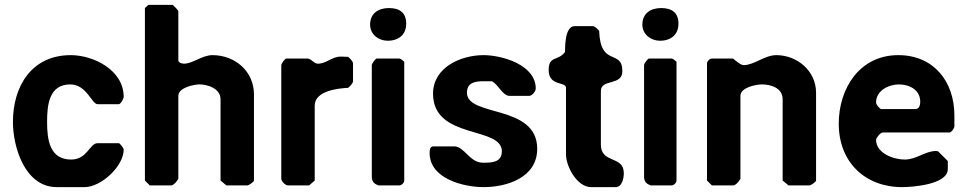

<svg xmlns="http://www.w3.org/2000/svg" viewBox="-20 -760 3965 787"><path d="M33 -260C33 -159 81 7 213 7H327C394 7 487 -78 487 -147C487 -152 472 -173 467 -173H380C347 -173 338 -106 272 -106C184 -106 173 -186 173 -260C173 -330 181 -414 268 -414C335 -414 356 -333 380 -333H467C475 -333 487 -356 487 -363C487 -473 363 -534 270 -534C110 -534 33 -407 33 -260Z M688 -740H588L574 -727V-20L594 0H681C688 0 697 -8 701 -13C704 -17 711 -26 711 -27V-367C711 -401 775 -414 798 -414C830 -414 884 -398 884 -353V-20L908 0H994C1000 0 1021 -15 1021 -20V-373C1021 -469 942 -534 851 -534C808 -534 771 -499 734 -499C726 -499 711 -503 711 -513V-713C711 -719 691 -737 688 -740Z M1283 -499C1266 -499 1256 -520 1240 -520H1153C1148 -520 1133 -499 1133 -493V-27C1133 -17 1150 0 1160 0H1247L1270 -20V-327C1270 -389 1369 -398 1407 -400C1412 -404 1427 -418 1427 -427V-500C1427 -509 1412 -523 1407 -527C1402 -527 1381 -528 1377 -528C1340 -528 1318 -499 1283 -499Z M1617 -520H1524C1519 -520 1504 -499 1504 -493V-33C1504 -24 1509 -12 1517 -7C1520 -5 1530 0 1531 0H1617C1626 0 1637 -11 1637 -20V-507C1634 -510 1622 -520 1617 -520ZM1497 -659C1497 -619 1532 -593 1569 -593C1614 -593 1645 -618 1645 -663C1645 -709 1617 -727 1574 -727C1532 -727 1497 -706 1497 -659Z M1741 -133C1741 -26 1883 7 1962 7C2058 7 2182 -32 2182 -150C2182 -334 1894 -279 1894 -380C1894 -422 1928 -427 1962 -427H1996C2023 -414 2040 -367 2069 -367H2149C2161 -367 2176 -386 2176 -397C2176 -495 2037 -534 1962 -534C1869 -534 1755 -484 1755 -376C1755 -187 2037 -244 2037 -140C2037 -94 1996 -93 1960 -93C1904 -93 1884 -160 1842 -160H1756C1741 -160 1741 -141 1741 -133Z M2229 -473C2229 -405 2300 -427 2300 -400V-127C2300 -78 2345 7 2403 7H2503C2531 7 2537 -32 2537 -50C2537 -124 2443 -88 2443 -167V-387C2443 -438 2531 -407 2531 -468C2531 -561 2441 -483 2436 -633C2433 -638 2418 -653 2410 -653H2336C2292 -653 2297 -556 2296 -547C2267 -508 2229 -533 2229 -473Z M2733 -520H2640C2635 -520 2620 -499 2620 -493V-33C2620 -24 2625 -12 2633 -7C2636 -5 2646 0 2647 0H2733C2742 0 2753 -11 2753 -20V-507C2750 -510 2738 -520 2733 -520ZM2613 -659C2613 -619 2648 -593 2685 -593C2730 -593 2761 -618 2761 -663C2761 -709 2733 -727 2690 -727C2648 -727 2613 -706 2613 -659Z M2878 -20 2898 0H2985C2992 0 3001 -8 3005 -13C3008 -17 3015 -26 3015 -27V-367C3015 -402 3080 -414 3103 -414C3137 -414 3188 -401 3188 -353V-20L3212 0H3298C3304 0 3325 -15 3325 -20V-380C3325 -470 3247 -534 3162 -534C3114 -534 3071 -493 3028 -493C3015 -493 2990 -516 2985 -520H2898C2889 -520 2878 -509 2878 -500Z M3418 -253C3418 -96 3525 7 3678 7C3714 7 3865 -2 3865 -67V-100L3825 -140C3825 -140 3818 -141 3816 -141C3772 -141 3737 -106 3688 -106C3644 -106 3571 -131 3571 -187C3571 -195 3589 -217 3598 -217H3872C3880 -217 3890 -233 3892 -240V-287C3892 -425 3808 -534 3662 -534C3503 -534 3418 -397 3418 -253ZM3571 -340C3571 -390 3624 -414 3665 -414C3706 -414 3752 -393 3752 -343C3752 -331 3749 -313 3732 -313H3592C3587 -313 3571 -330 3571 -340Z"/></svg>

Font: Asimov Print
Style: C
Weight: 500
Designer: Google
Version: Version 2.000980: 2014